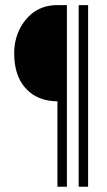

<svg xmlns="http://www.w3.org/2000/svg" viewBox="-20 -708 409 733"><path d="M34.2 -504.9Q34.2 -392.6 109.4 -344.7Q148.4 -321.3 199.2 -321.3V4.9H235.4V-688.5H199.2Q113.3 -688.5 65.4 -615.2Q34.2 -566.4 34.2 -504.9ZM280.3 4.9H316.4V-688.5H280.3Z"/></svg>

Font: Post No Bills Jaffna
Style: Regular
Weight: 400
Designer: Kosala Senevirathne, Siva Puranthara, Lasantha Premarathna, Tharique Azeez
Foundry: Mooniak
Version: Version 1.220 ; ttfautohint (v1.6)